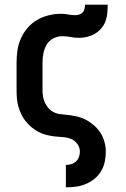

<svg xmlns="http://www.w3.org/2000/svg" viewBox="-20 -587 540 822"><path d="M262 215V119H263Q275 119 286 115.5Q297 112 305.5 104Q314 96 318 85Q322 74 322 62Q322 44 311 29Q300 14 283.5 7.5Q267 1 249 0Q231 -1 213.5 -3Q196 -5 178.5 -9.5Q161 -14 145.5 -22Q130 -30 116 -41.5Q102 -53 91 -66.5Q80 -80 72 -96.5Q64 -113 59 -130Q54 -147 52.5 -164.5Q51 -182 51 -200V-320Q51 -347 55 -373Q59 -399 70 -423.5Q81 -448 99 -468.5Q117 -489 139.5 -502Q162 -515 188.5 -521.5Q215 -528 241 -528Q257 -528 272 -525Q287 -522 303 -522Q311 -522 320 -525Q329 -528 334.5 -534.5Q340 -541 342 -550Q344 -559 344 -567H441Q441 -549 439.5 -531.5Q438 -514 432 -497Q426 -480 414 -466Q402 -452 387 -443Q372 -434 354.5 -429.5Q337 -425 319 -425Q300 -425 282 -428.5Q264 -432 246 -432Q226 -432 208 -422.5Q190 -413 180 -396Q170 -379 166 -359.5Q162 -340 162 -320V-200Q162 -186 164.5 -172.5Q167 -159 172.5 -147Q178 -135 187 -124.5Q196 -114 208 -107.5Q220 -101 233.5 -99Q247 -97 261 -96Q283 -94 304.5 -89.5Q326 -85 345 -75.5Q364 -66 380.5 -52Q397 -38 409 -20Q421 -2 427 19.5Q433 41 433 62Q433 84 428.5 105.5Q424 127 413 145.5Q402 164 385 178Q368 192 348 200.5Q328 209 306.5 212Q285 215 263 215Z"/></svg>

Font: Iosevka Fixed
Style: Bold
Weight: 700
Monospace: yes
Designer: Belleve Invis
Foundry: Belleve Invis
Version: Version 32.3.0